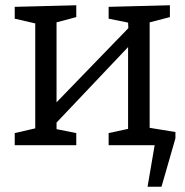

<svg xmlns="http://www.w3.org/2000/svg" viewBox="-20 -552 705 730"><path d="M549 -467V-66L647 -50V-26L594 158H541L568 0H393V-46L467 -62V-373L195 -86V-61L270 -46V0H36V-46L114 -64V-463L36 -481V-526L270 -532V-487L195 -467V-163L468 -445L467 -466L393 -481V-526L626 -532V-487Z"/></svg>

Font: Bitter Pro
Style: Regular
Weight: 400
Designer: Sol Matas, and Bitter project Authors
Foundry: Sol Matas
Version: Version 1.010